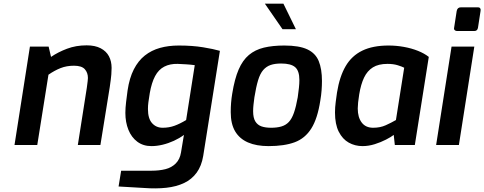

<svg xmlns="http://www.w3.org/2000/svg" viewBox="-20 -790 2639 1046"><path d="M59 0 143 -536H245L258 -480Q296 -506 345 -524.5Q394 -543 452 -543Q498 -543 528.5 -527Q559 -511 573.5 -483.5Q588 -456 588 -420Q588 -405 586.5 -384.5Q585 -364 578 -316L527 0H404L453 -312Q456 -336 457.5 -347Q459 -358 459 -365Q459 -394 442 -413Q425 -432 383 -432Q343 -432 310 -419Q277 -406 244 -383L183 0Z M764 234 626 226 640 140H806Q848 140 881.5 131.5Q915 123 937.5 100.5Q960 78 966 41L982 -55Q958 -37 927.5 -23Q897 -9 865.5 -1.5Q834 6 805 6Q760 6 728 -18Q696 -42 679.5 -83Q663 -124 663 -175Q663 -201 667 -234.5Q671 -268 675 -297Q685 -365 709 -412Q733 -459 769 -487.5Q805 -516 851.5 -529Q898 -542 954 -542Q1028 -542 1086 -532.5Q1144 -523 1178 -513L1087 60Q1078 114 1051.5 150.5Q1025 187 983 207Q941 227 885.5 233Q830 239 764 234ZM866 -94Q901 -94 931 -105Q961 -116 994 -136L1041 -435Q1019 -438 995.5 -439.5Q972 -441 948 -442Q906 -443 875 -427Q844 -411 825 -375.5Q806 -340 796 -283Q791 -252 788.5 -233.5Q786 -215 786 -196Q786 -144 808.5 -119Q831 -94 866 -94Z M1443 6Q1377 6 1331 -14Q1285 -34 1261 -74.5Q1237 -115 1237 -179Q1237 -206 1239 -230.5Q1241 -255 1245 -279Q1258 -360 1280 -411Q1302 -462 1336 -490.5Q1370 -519 1417.5 -530.5Q1465 -542 1529 -542Q1610 -542 1654.5 -521Q1699 -500 1716.5 -457Q1734 -414 1734 -349Q1734 -325 1732 -298Q1730 -271 1725 -242Q1710 -144 1676 -90Q1642 -36 1585.5 -15Q1529 6 1443 6ZM1457 -94Q1489 -94 1513 -101Q1537 -108 1553.5 -125.5Q1570 -143 1581.5 -176Q1593 -209 1602 -260Q1606 -289 1608.5 -311.5Q1611 -334 1611 -354Q1611 -404 1588 -424Q1565 -444 1512 -444Q1478 -444 1454.5 -436Q1431 -428 1414 -408.5Q1397 -389 1386 -352.5Q1375 -316 1366 -260Q1363 -238 1361 -219.5Q1359 -201 1359 -184Q1359 -148 1371 -128.5Q1383 -109 1404.5 -101.5Q1426 -94 1457 -94ZM1519 -631 1423 -770H1524L1592 -631Z M1955 6Q1914 6 1880 -13Q1846 -32 1825.5 -72.5Q1805 -113 1805 -177Q1805 -205 1809 -235Q1813 -265 1816 -286Q1830 -373 1863 -429.5Q1896 -486 1953.5 -514Q2011 -542 2097 -542Q2139 -542 2180.5 -534.5Q2222 -527 2257 -513Q2292 -499 2316 -480L2240 0H2131L2125 -55Q2111 -44 2083 -29.5Q2055 -15 2021.5 -4.5Q1988 6 1955 6ZM2013 -94Q2051 -94 2081 -107.5Q2111 -121 2137 -136L2182 -421Q2171 -427 2147 -434.5Q2123 -442 2091 -442Q2042 -442 2011.5 -423Q1981 -404 1963.5 -367.5Q1946 -331 1937 -276Q1933 -252 1931 -232Q1929 -212 1929 -199Q1929 -151 1950.5 -122.5Q1972 -94 2013 -94Z M2470 -621Q2462 -621 2457 -626Q2452 -631 2454 -639L2468 -730Q2472 -750 2490 -750H2584Q2593 -750 2596.5 -744Q2600 -738 2598 -730L2584 -639Q2581 -621 2564 -621ZM2356 0 2440 -536H2564L2480 0Z"/></svg>

Font: Exo Thin SemiBold
Style: Italic
Weight: 600
Italic angle: -9°
Version: Version 2.000